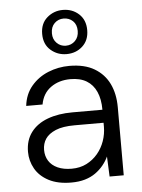

<svg xmlns="http://www.w3.org/2000/svg" viewBox="-55 -810 640 866"><g transform="rotate(-5 265.5 -377.5)"><path d="M233 12Q172 12 131 -9.5Q90 -31 70 -66.5Q50 -102 50 -143Q50 -195 77 -231Q104 -267 152.5 -285Q201 -303 265 -303H401Q401 -351 386 -384.5Q371 -418 342 -435.5Q313 -453 269 -453Q217 -453 180 -426.5Q143 -400 134 -350H60Q66 -403 97 -439.5Q128 -476 173.5 -494.5Q219 -513 269 -513Q338 -513 382.5 -486.5Q427 -460 449 -414.5Q471 -369 471 -308V0H407L403 -91Q394 -71 378.5 -52Q363 -33 342.5 -18.5Q322 -4 295 4Q268 12 233 12ZM240 -50Q278 -50 307.5 -65Q337 -80 358 -105Q379 -130 390 -161.5Q401 -193 401 -226V-244H270Q216 -244 184 -230.5Q152 -217 137.5 -195.5Q123 -174 123 -145Q123 -117 136.5 -95.5Q150 -74 176.5 -62Q203 -50 240 -50ZM262 -567Q221 -567 190.5 -593.5Q160 -620 160 -667Q160 -714 190.5 -740.5Q221 -767 262 -767Q305 -767 334.5 -740Q364 -713 364 -667Q364 -621 334.5 -594Q305 -567 262 -567ZM262 -605Q287 -605 304 -622Q321 -639 321 -667Q321 -696 304 -712Q287 -728 262 -728Q238 -728 221 -711.5Q204 -695 204 -666Q204 -639 221 -622Q238 -605 262 -605Z"/></g></svg>

Font: DM Sans 18pt Light
Style: Regular
Weight: 300
Designer: Colophon Foundry, Jonny Pinhorn
Foundry: Colophon Foundry
Version: Version 4.004;gftools[0.9.30]